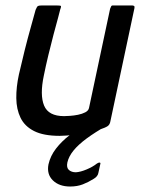

<svg xmlns="http://www.w3.org/2000/svg" viewBox="-20 -492 519 701"><path d="M198 4Q139 4 104.5 -13.5Q70 -31 55 -62Q40 -93 39.5 -133.5Q39 -174 49 -220Q59 -264 70 -308Q81 -352 92 -391Q103 -430 110 -456Q115 -468 118.5 -470Q122 -472 132 -472H187Q197 -472 201 -471Q205 -470 200 -458Q199 -452 192 -427Q185 -402 175.5 -366Q166 -330 156.5 -290.5Q147 -251 140 -216Q125 -145 141 -106.5Q157 -68 214 -68Q221 -68 235.5 -69Q250 -70 265 -73Q280 -76 291.5 -82Q303 -88 305 -98L382 -460Q384 -464 385.5 -468Q387 -472 391 -472H463Q466 -472 469 -470.5Q472 -469 471 -463L383 -49Q381 -37 373 -31.5Q365 -26 344 -19Q334 -16 308.5 -10.5Q283 -5 253 -0.5Q223 4 198 4ZM236 189Q196 189 173 166.5Q150 144 157 108Q164 77 184.5 50.5Q205 24 233 2.5Q261 -19 291 -35Q299 -39 308 -42Q317 -45 326 -45H372Q377 -45 377 -41.5Q377 -38 371 -34Q327 -9 296.5 13.5Q266 36 248.5 57.5Q231 79 226 101Q222 120 231.5 128.5Q241 137 257 137Q274 136 296.5 126.5Q319 117 334 105Q340 101 344 101.5Q348 102 346 108L339 140Q338 146 333.5 151.5Q329 157 322 161Q303 173 282.5 181Q262 189 236 189Z"/></svg>

Font: Glory Medium
Style: Italic
Weight: 500
Italic angle: -12°
Version: Version 1.011